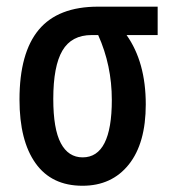

<svg xmlns="http://www.w3.org/2000/svg" viewBox="-20 -562 525 591"><path d="M428.7 -240.7Q428.7 -121.1 376.5 -55.7Q324.2 9.8 233.9 9.8Q138.7 9.8 89.4 -59.6Q40 -128.9 40 -255.4Q40 -399.4 99.4 -470.5Q158.7 -541.5 281.7 -541.5H465.3V-454.1H369.6Q428.7 -370.6 428.7 -240.7ZM144 -257.3Q144 -165 167.2 -121.3Q190.4 -77.6 234.4 -77.6Q324.2 -77.6 324.2 -254.4Q324.2 -360.8 282.2 -454.1H262.2Q200.2 -454.1 172.1 -406.2Q144 -358.4 144 -257.3Z"/></svg>

Font: Open Sans Condensed SemiBold
Style: Regular
Weight: 600
Width: 3
Designer: Monotype Design Team
Foundry: Monotype Imaging Inc.
Version: Version 3.000; ttfautohint (v1.8.4)